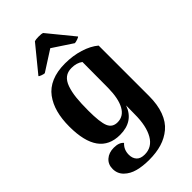

<svg xmlns="http://www.w3.org/2000/svg" viewBox="-294 -832 1134 1134"><g transform="rotate(-45 273.5 -264.5)"><path d="M229 224.1Q175.8 224.1 134.3 213.1Q92.8 202.1 65.4 175.3Q38.1 148.4 38.1 108.9Q38.1 70.8 64.2 47.9Q90.3 24.9 131.8 24.9Q176.3 24.9 194.8 47.9Q165 74.7 165 117.2Q165 147 181.6 165Q198.2 183.1 232.9 183.1Q294.4 183.1 326.7 126.7Q358.9 70.3 358.9 -24.9Q358.9 -76.2 359.9 -100.1Q324.2 -2 211.9 -2Q34.2 -2 34.2 -249Q34.2 -312.5 47.6 -362.5Q61 -412.6 89.4 -451.2Q117.7 -489.7 165.8 -510.3Q213.9 -530.8 279.8 -530.8Q344.7 -530.8 401.6 -513.2Q458.5 -495.6 495.1 -464.8V-43.9Q495.1 28.8 475.3 81.8Q455.6 134.8 418.9 165.3Q382.3 195.8 335.4 210Q288.6 224.1 229 224.1ZM116.2 -588.9 247.1 -749Q256.8 -752.9 281.5 -753.2Q306.2 -753.4 315.9 -749L446.8 -588.9Q446.3 -585.4 430.4 -579.8Q414.6 -574.2 405.8 -574.2L282.2 -655.8L154.8 -574.2Q146.5 -574.2 131.6 -579.8Q116.7 -585.4 116.2 -588.9ZM180.2 -234.9Q180.2 -139.2 195.8 -102.1Q211.4 -64.9 253.9 -64.9Q304.2 -64.9 330.6 -112.8Q356.9 -160.6 357.9 -249L358.9 -463.9Q331.5 -484.9 288.1 -484.9Q255.9 -484.9 234.6 -468.5Q213.4 -452.1 201.4 -418.5Q189.5 -384.8 184.8 -341.3Q180.2 -297.9 180.2 -234.9Z"/></g></svg>

Font: Arima
Style: Bold
Weight: 700
Designer: Joana Correia and Natanael Gama
Foundry: NDISCOVER
Version: Version 1.100;Glyphs 3.1.2 (3151)